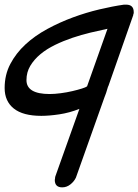

<svg xmlns="http://www.w3.org/2000/svg" viewBox="-45 -761 596 827"><path d="M282 4Q274 21 258 33.5Q242 46 223 46Q191 46 191 14Q191 11 192 8V11V8Q193 2 197 -3Q196 -1 194.5 1Q193 3 192 8Q192 1 194 -3L297 -292Q254 -275 210.5 -268.5Q167 -262 133 -262Q54 -262 14.5 -293.5Q-25 -325 -25 -382Q-25 -439 -0.5 -485.5Q24 -532 64.5 -569.5Q105 -607 158.5 -636Q212 -665 269 -686Q326 -707 383 -720.5Q440 -734 489 -741H498Q531 -741 531 -709Q531 -706 531 -704.5Q531 -703 529 -698V-696L421 -388V-390Q411 -355 405 -342ZM330 -388V-389Q332 -391 332 -391L329 -383ZM169 -356Q190 -356 216.5 -359.5Q243 -363 266.5 -368.5Q290 -374 307.5 -379.5Q325 -385 330 -389L418 -637Q384 -630 344.5 -620.5Q305 -611 266.5 -598Q228 -585 192 -567.5Q156 -550 129 -527.5Q102 -505 85.5 -477.5Q69 -450 69 -416Q69 -356 169 -356Z"/></svg>

Font: Discipuli Britannica Bold
Style: Regular
Weight: 700
Designer: Peter Wiegel
Foundry: Peter Wiegel
Version: Version 0.001 2009